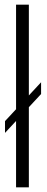

<svg xmlns="http://www.w3.org/2000/svg" viewBox="-20 -805 204 825"><path d="M1.5 -234 156.5 -401V-451.5L1.5 -284.5ZM49 0H104V-785H49Z"/></svg>

Font: Anybody Condensed Light
Style: Regular
Weight: 300
Width: 3
Designer: Tyler Finck
Foundry: Etcetera Type Company
Version: Version 1.113;gftools[0.9.25]